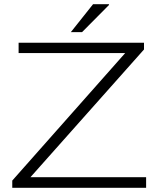

<svg xmlns="http://www.w3.org/2000/svg" viewBox="-20 -888 754 908"><path d="M38 0V-34L572 -637H68V-686H661V-654L124 -50H671V0ZM315 -736 420 -868H495L496 -865L368 -736Z"/></svg>

Font: Archivo SemiExpanded Thin
Style: Regular
Weight: 250
Width: 6
Designer: Hector Gatti
Foundry: Omnibus-Type
Version: Version 2.001